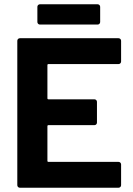

<svg xmlns="http://www.w3.org/2000/svg" viewBox="-20 -879 624 899"><path d="M535 -579H207Q202 -579 202 -574V-419Q202 -414 207 -414H422Q427 -414 430.5 -410.5Q434 -407 434 -402V-305Q434 -300 430.5 -296.5Q427 -293 422 -293H207Q202 -293 202 -288V-126Q202 -121 207 -121H535Q540 -121 543.5 -117.5Q547 -114 547 -109V-12Q547 -7 543.5 -3.5Q540 0 535 0H73Q68 0 64.5 -3.5Q61 -7 61 -12V-688Q61 -693 64.5 -696.5Q68 -700 73 -700H535Q540 -700 543.5 -696.5Q547 -693 547 -688V-591Q547 -586 543.5 -582.5Q540 -579 535 -579ZM155 -776V-847Q155 -852 158.5 -855.5Q162 -859 167 -859H437Q442 -859 445.5 -855.5Q449 -852 449 -847V-776Q449 -771 445.5 -767.5Q442 -764 437 -764H167Q162 -764 158.5 -767.5Q155 -771 155 -776Z"/></svg>

Font: Amber EN
Style: Bold
Weight: 700
Designer: Jeremy Tribby
Foundry: Tribby Type
Version: Version 1.408 November 24, 2021